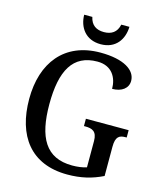

<svg xmlns="http://www.w3.org/2000/svg" viewBox="-132 -1009 943 1115"><g transform="rotate(15 339.5 -451.0)"><path d="M370 -771C461 -771 504 -837 506 -912H457C447 -864 415 -844 370 -844C325 -844 293 -864 283 -912H234C235 -837 279 -771 370 -771ZM379 10C460 10 526 -6 591 -38V-214C591 -276 614 -287 650 -287H657V-331H400V-287H408C450 -287 479 -276 479 -218V-60C455 -52 424 -48 393 -48C233 -48 173 -159 173 -358C173 -560 232 -669 380 -669C468 -669 502 -604 502 -538C560 -538 597 -567 597 -611C597 -675 525 -724 383 -724C166 -724 52 -574 52 -358C52 -137 158 10 379 10Z"/></g></svg>

Font: Noto Serif Armenian SemiCondensed Medium
Style: Regular
Weight: 500
Width: 4
Designer: Monotype Design Team
Foundry: Monotype Imaging Inc.
Version: Version 2.008